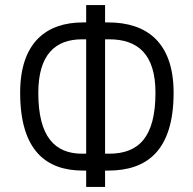

<svg xmlns="http://www.w3.org/2000/svg" viewBox="-20 -741 767 762"><path d="M306 -131C198 -131 132 -198 132 -372C132 -524 199 -585 306 -585H322V-131ZM413 -585C527 -585 597 -526 597 -373C597 -196 530 -131 413 -131H397V-585ZM309 -652C165 -652 60 -573 60 -373C60 -144 163 -64 309 -64H322V1H397V-64H410C562 -64 669 -142 669 -373C669 -574 561 -652 410 -652H397V-721H322V-652Z"/></svg>

Font: Perun Light
Style: Regular
Weight: 300
Foundry: Copyright (c) Stefan Peev, Context Ltd, 2016
Version: Version 1.089